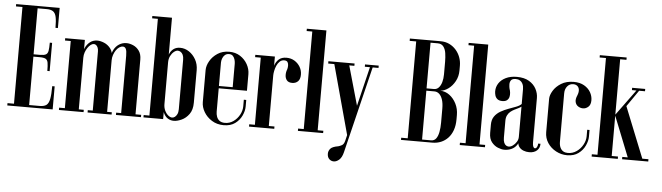

<svg xmlns="http://www.w3.org/2000/svg" viewBox="-52 -918 4547 1319"><g transform="rotate(5 2221.5 -258.0)"><path d="M12.2 0V-16H57V-683H12.2V-699H312.2V-560H295.5Q295.5 -608 289.9 -634.5Q284.2 -661 269 -672Q253.8 -683 224.5 -683H161.5V-365.8H204.2Q233.5 -365.8 246.1 -372.8Q258.8 -379.8 262.1 -399Q265.5 -418.2 265.5 -455.2H281.5V-260.2H265.5Q265.5 -298 262.1 -316.9Q258.8 -335.8 246.1 -342.8Q233.5 -349.8 204.2 -349.8H161.5V-16H234.2Q263.5 -16 279.5 -27.2Q295.5 -38.5 301.9 -69.8Q308.2 -101 308.2 -159H325V0Z M495.2 0V-381.8Q495.2 -412.8 507.1 -439.1Q519 -465.5 540.2 -481.8Q561.5 -498 590 -498Q611 -498 636.6 -487.5Q662.2 -477 680.8 -453.5Q699.2 -430 699.2 -391.2V0H600.2V-424Q600.2 -439.5 595.5 -450.4Q590.8 -461.2 583.5 -466.8Q576.2 -472.2 568.2 -472.2Q557.8 -472.2 546.6 -464Q535.5 -455.8 525.8 -441.5Q516 -427.2 509.9 -409.4Q503.8 -391.5 503.8 -373V0ZM407.8 0V-495H503.8V0ZM503.8 0V-16H538.2V0ZM368.2 0V-16H407.8V0ZM368.2 -479V-495H407.8V-479ZM699.2 0V-16H731.5V0ZM565.8 0V-16H600.2V0ZM690.8 0V-382.2Q690.8 -417 704.2 -443.1Q717.8 -469.2 740.6 -483.6Q763.5 -498 791.2 -498Q813 -498 837.2 -487.6Q861.5 -477.2 878.2 -454.2Q895 -431.2 895 -393.8V0H796V-411.5Q796 -444.8 789.1 -458.5Q782.2 -472.2 768.2 -472.2Q755.8 -472.2 743.4 -463.9Q731 -455.5 721.2 -441.2Q711.5 -427 705.4 -408.8Q699.2 -390.5 699.2 -371.2V0ZM761.5 0V-16H796V0ZM895 0V-16H934V0Z M990.8 0V-699H1086.8V0ZM951.2 -683V-699H990.8V-683ZM951.2 0V-16H990.8V0ZM1079 -98V-396.2Q1079 -425.8 1088.2 -448.5Q1097.5 -471.2 1115.9 -484.8Q1134.2 -498.2 1160.8 -498.2Q1193.8 -498.2 1222.4 -479.2Q1251 -460.2 1269.1 -428Q1287.2 -395.8 1287.2 -354.5V-130.5Q1287.2 -81.2 1265.5 -51.4Q1243.8 -21.5 1214 -8Q1184.2 5.5 1160 5.5Q1137.8 5.5 1119.4 -6Q1101 -17.5 1090 -40.8Q1079 -64 1079 -98ZM1086.8 -391.5V-103.5Q1086.8 -79 1096.2 -59Q1105.8 -39 1119.9 -27.4Q1134 -15.8 1146.8 -15.8Q1156.8 -15.8 1166 -22.6Q1175.2 -29.5 1181.8 -42.9Q1188.2 -56.2 1188.2 -76.8V-418Q1188.2 -438.8 1182 -451.9Q1175.8 -465 1166 -471Q1156.2 -477 1146.5 -477Q1134 -477 1119.9 -465.5Q1105.8 -454 1096.2 -434.8Q1086.8 -415.5 1086.8 -391.5Z M1348.2 -360.5Q1348.2 -391.2 1366.8 -423.5Q1385.2 -455.8 1419 -478.1Q1452.8 -500.5 1499.2 -500.5Q1543 -500.5 1575.1 -479.6Q1607.2 -458.8 1625.4 -426.1Q1643.5 -393.5 1643.5 -358.2V-244H1543.8V-421.8Q1543.8 -434.2 1539.9 -448.9Q1536 -463.5 1526.5 -474Q1517 -484.5 1499.2 -484.5Q1481.5 -484.5 1470.1 -474Q1458.8 -463.5 1453.8 -448.9Q1448.8 -434.2 1448.8 -421.8V-83.2Q1448.8 -65 1454.8 -48.2Q1460.8 -31.5 1474.8 -21.2Q1488.8 -11 1511.8 -11Q1544 -11 1570.1 -29.5Q1596.2 -48 1611.9 -76.8Q1627.5 -105.5 1627.5 -136.2V-180.8H1644.2V-135.2Q1644.2 -105.5 1628.8 -72.4Q1613.2 -39.2 1582.6 -16.9Q1552 5.5 1504.5 5.5Q1457.8 5.5 1422.5 -16.8Q1387.2 -39 1367.8 -72.2Q1348.2 -105.5 1348.2 -140ZM1390.2 -244V-260H1638.5V-244Z M1805.8 -240.5V-373.2Q1805.8 -403.8 1814 -431.1Q1822.2 -458.5 1841.6 -476.1Q1861 -493.8 1894.5 -493.8Q1926.2 -493.8 1950.5 -478.8Q1974.8 -463.8 1989 -439.6Q2003.2 -415.5 2003.2 -386.8Q2003.2 -355.2 1987.8 -340Q1972.2 -324.8 1948.2 -324.8Q1922.5 -324.8 1910.9 -339.1Q1899.2 -353.5 1898.9 -374.9Q1898.5 -396.2 1906.8 -416.2Q1909.8 -427.2 1909.9 -441Q1910 -454.8 1904 -464.6Q1898 -474.5 1880.8 -474.5Q1862.5 -474.5 1849.8 -462.5Q1837 -450.5 1829.2 -432.6Q1821.5 -414.8 1817.9 -396.2Q1814.2 -377.8 1814.2 -365V-240.5ZM1718.2 0V-495H1814.2V0ZM1814.2 0V-16H1853.2V0ZM1679.2 0V-16H1718.2V0ZM1679.2 -479V-495H1718.2V-479Z M2055.2 0V-704.5H2151.2V0ZM2151.2 0V-16H2190.2V0ZM2016.2 0V-16H2055.2V0ZM2016.2 -688.5V-704.5H2055.2V-688.5Z M2411 -188.2 2363.2 0H2355.8L2221.2 -495H2324ZM2344.2 118.2Q2335.2 155.5 2316.6 171.5Q2298 187.5 2279.8 187.5Q2261.2 187.5 2248 174.6Q2234.8 161.8 2234.8 137.8Q2234.8 119 2247.8 103.5Q2260.8 88 2302.5 81Q2313 78.2 2326.4 70.9Q2339.8 63.5 2345.8 40L2475 -495H2493.8ZM2230.5 -479H2183.2V-495H2222.2ZM2363.8 -479H2323.5L2323.2 -495H2363.8ZM2476.2 -479H2435.8V-495H2476.5ZM2530.2 -479H2487.5L2492 -495H2530.2Z M3085.8 -543.2V-510Q3085.8 -469 3067.6 -435.8Q3049.5 -402.5 3022.2 -382.5Q2995 -362.5 2966.5 -360Q3001 -360 3030.1 -338.4Q3059.2 -316.8 3077 -281.4Q3094.8 -246 3094.8 -204V-174.2Q3094.8 -132 3083.4 -99.8Q3072 -67.5 3051.2 -45.2Q3030.5 -23 3003 -11.5Q2975.5 0 2943.2 0H2772.2V-699H2939.2Q2973 -699 2999.6 -686.1Q3026.2 -673.2 3045.8 -651.1Q3065.2 -629 3075.5 -601.2Q3085.8 -573.5 3085.8 -543.2ZM2991.2 -142V-239.2Q2991.2 -274.8 2983.2 -299.8Q2975.2 -324.8 2960.8 -338.4Q2946.2 -352 2926.5 -352H2871.2V-15H2933.5Q2955 -15 2967.5 -31.5Q2980 -48 2985.6 -76.9Q2991.2 -105.8 2991.2 -142ZM2871.2 -368H2922.8Q2941.8 -368 2955.1 -382.2Q2968.5 -396.5 2975.4 -420.8Q2982.2 -445 2982.2 -474.2V-560.5Q2982.2 -592.5 2978 -620.4Q2973.8 -648.2 2960.2 -665.6Q2946.8 -683 2920.5 -683H2871.2ZM2727.2 -683V-699H2772.2V-683ZM2727.2 0V-15H2772.2V0Z M3171.2 0V-704.5H3267.2V0ZM3267.2 0V-16H3306.2V0ZM3132.2 0V-16H3171.2V0ZM3132.2 -688.5V-704.5H3171.2V-688.5Z M3342.5 -389.2Q3342.5 -376.8 3346.5 -361.8Q3350.5 -346.8 3362.5 -336.6Q3374.5 -326.5 3397.5 -326.5Q3418.2 -326.5 3429.4 -335.8Q3440.5 -345 3443.9 -358.8Q3447.2 -372.5 3445.6 -387.8Q3444 -403 3439.5 -415Q3436.5 -426.5 3435.8 -443.2Q3435 -460 3443.4 -472.8Q3451.8 -485.5 3476.2 -485.5Q3493 -485.5 3505.2 -478.1Q3517.5 -470.8 3524.6 -456.2Q3531.8 -441.8 3531.8 -420.5V-54.8Q3531.8 -35 3542.6 -21Q3553.5 -7 3571.9 0.2Q3590.2 7.5 3611.8 7.5Q3645 7.5 3664.6 -10Q3684.2 -27.5 3684.2 -57H3668.2Q3668.2 -44.8 3662.9 -33.8Q3657.5 -22.8 3648.8 -22.8Q3641.5 -22.8 3636.9 -32.4Q3632.2 -42 3632.2 -63.2V-368Q3632.2 -400.2 3616.2 -430.8Q3600.2 -461.2 3567.1 -481Q3534 -500.8 3482.8 -500.8Q3438.8 -500.8 3407.1 -485.4Q3375.5 -470 3359 -444.8Q3342.5 -419.5 3342.5 -389.2ZM3531.8 -318Q3519.2 -305.2 3495.2 -296.1Q3471.2 -287 3443.6 -277Q3416 -267 3390.6 -252.5Q3365.2 -238 3349.2 -215.4Q3333.2 -192.8 3333.2 -157.8V-101.5Q3333.2 -61 3351.9 -37.8Q3370.5 -14.5 3395.4 -4.5Q3420.2 5.5 3439.8 5.5Q3466.5 5.5 3489.2 -4.9Q3512 -15.2 3526 -36.2Q3540 -57.2 3540 -87L3549 -61.5V-318ZM3531.8 -300V-91Q3531.8 -72.2 3521.2 -55.9Q3510.8 -39.5 3496.2 -29.1Q3481.8 -18.8 3468.2 -18.8Q3459 -18.8 3450 -24.2Q3441 -29.8 3435.5 -42.9Q3430 -56 3430 -77.5V-194Q3430 -216 3438 -231.6Q3446 -247.2 3458.5 -257.4Q3471 -267.5 3485.2 -274.6Q3499.5 -281.8 3511.6 -287.5Q3523.8 -293.2 3531.8 -300Z M3716.2 -369.5Q3716.2 -395 3734.8 -425.8Q3753.2 -456.5 3788.8 -478.5Q3824.2 -500.5 3875.5 -500.5Q3917.8 -500.5 3947 -483.6Q3976.2 -466.8 3991.4 -440.5Q4006.5 -414.2 4006.5 -385Q4006.5 -354 3989.9 -339.4Q3973.2 -324.8 3953.8 -324.8Q3935.8 -324.8 3920.4 -334.4Q3905 -344 3900 -363.2Q3895 -382.5 3907.8 -411.2Q3916.8 -434.2 3914.2 -450.6Q3911.8 -467 3900.6 -475.8Q3889.5 -484.5 3873 -484.5Q3848 -484.5 3832 -465.2Q3816 -446 3816 -416.2V-83.5Q3816 -59 3823.8 -42.5Q3831.5 -26 3845 -18.2Q3858.5 -10.5 3876 -10.5Q3910 -10.5 3936.9 -29.5Q3963.8 -48.5 3979.6 -77.5Q3995.5 -106.5 3995.5 -136.2V-180.8H4011.5V-135.2Q4011.5 -105.5 3996 -72.4Q3980.5 -39.2 3949.9 -16.9Q3919.2 5.5 3872.5 5.5Q3831.8 5.5 3795.8 -13.8Q3759.8 -33 3738 -65.9Q3716.2 -98.8 3716.2 -140Z M4338.5 -495 4249.5 -366.2 4396.2 0H4295.8L4178.8 -294V0H4080.8V-699H4178.8V-301.2L4320.5 -495ZM4321.2 -479 4329 -495H4368V-479ZM4277.8 -479V-495H4322.2L4320.5 -479ZM4178.8 -683V-699H4222.2V-683ZM4037.2 -683V-699H4080.8V-683ZM4178 0V-16H4222.2V0ZM4041.8 0V-16H4081.5V0ZM4393.5 0 4380.5 -16H4432.2V0ZM4251.8 0V-16H4298L4299.8 0Z"/></g></svg>

Font: Emberly Black
Style: Regular
Weight: 900
Designer: Rajesh Rajput
Foundry: Rajesh Rajput
Version: Version 1.000